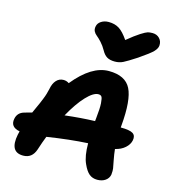

<svg xmlns="http://www.w3.org/2000/svg" viewBox="-133 -1043 1032 1153"><g transform="rotate(15 383.5 -466.5)"><path d="M671.9 -935.1Q699.2 -935.1 716.1 -917.2Q732.9 -899.4 731 -873Q729.5 -854.5 710.7 -834.7Q691.9 -814.9 626 -770Q569.8 -733.4 546.9 -722.2Q523.9 -710.9 496.1 -710.9Q465.3 -710.9 447 -722.2Q428.7 -733.4 415 -758.8Q400.9 -784.2 382.6 -804Q364.3 -823.7 352.5 -832.8Q340.8 -841.8 334.2 -854.7Q327.6 -867.7 331.1 -884.8Q334.5 -905.3 354.2 -918.2Q374 -931.2 400.9 -931.2Q439 -931.2 466.1 -914.1Q493.2 -897 523.9 -852.1Q571.3 -891.1 601.1 -909.9Q630.9 -928.7 642.8 -931.9Q654.8 -935.1 671.9 -935.1ZM490.2 -70.8Q469.2 -115.7 469.2 -195.8Q357.4 -189.9 216.8 -168Q202.1 -131.3 186 -81.1Q166.5 -22.9 110.8 -22.9Q25.4 -22.9 47.9 -136.2Q48.3 -138.2 50.3 -146.2Q52.2 -154.3 53.2 -158.2Q-7.8 -169.9 2.9 -223.1Q10.3 -262.2 49.8 -273.9Q56.2 -275.4 72.3 -280.3Q88.4 -285.2 97.2 -287.1Q101.6 -297.4 112.1 -320.1Q122.6 -342.8 127.7 -354.7Q132.8 -366.7 140.1 -384.8Q147.5 -402.8 152.1 -418.7Q156.7 -434.6 160.2 -450.2Q166.5 -485.8 184.6 -505.4Q202.6 -524.9 229 -524.9Q247.6 -524.9 263.2 -514.2Q371.1 -647 478 -647Q581.1 -647 615.2 -579.1Q649.4 -511.2 634.8 -349.1Q634.8 -347.7 634.3 -343.8Q633.8 -339.8 633.8 -337.9Q689.9 -337.9 710 -325Q730 -312 724.1 -282.2Q718.8 -255.4 694.6 -233.9Q670.4 -212.4 633.8 -204.1Q636.7 -173.8 643.8 -137.5Q650.9 -101.1 653.1 -88.4Q655.3 -75.7 652.8 -49.8Q648.4 -26.4 628.2 -12.2Q607.9 2 578.1 2Q548.3 2 528.1 -14.6Q507.8 -31.2 490.2 -70.8ZM453.1 -496.1Q422.4 -496.1 378.4 -449.5Q334.5 -402.8 289.1 -320.8Q389.2 -332.5 475.1 -335Q475.6 -338.4 476.1 -345.2Q476.6 -352.1 477.1 -355Q483.9 -416 481.7 -447.5Q479.5 -479 473.4 -487.5Q467.3 -496.1 453.1 -496.1Z"/></g></svg>

Font: Shantell Sans Irregular
Style: Bold Italic
Weight: 700
Italic angle: -11.31°
Designer: Stephen Nixon, Anya Danilova, Shantell Martin
Foundry: Arrow Type
Version: Version 1.006;[9816181b4]